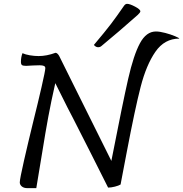

<svg xmlns="http://www.w3.org/2000/svg" viewBox="-20 -969 954 1000"><path d="M914 -768Q837 -768 789.5 -699.5Q742 -631 712.5 -516.5Q683 -402 640 -176Q612 -29 608 -8Q598 -2 578.5 3Q559 8 543 8Q457 -164 359 -356Q331 -409 309 -454Q287 -499 268 -536Q246 -439 231.5 -360.5Q217 -282 199 -170Q173 -14 169 11H124Q104 11 93.5 2Q83 -7 83 -19Q83 -36 105 -132.5Q127 -229 153 -335Q177 -431 196.5 -516Q216 -601 216 -614Q216 -622 209 -625.5Q202 -629 186 -629L152 -628Q126 -626 116 -626Q100 -626 94.5 -630Q89 -634 89 -647Q89 -671 97 -692Q112 -685 135.5 -681Q159 -677 181 -677Q223 -677 269 -694Q274 -694 279 -689.5Q284 -685 288 -678L364 -525Q442 -367 560 -131Q619 -433 647.5 -558Q676 -683 709 -744Q742 -805 792 -805Q812 -805 840.5 -797.5Q869 -790 891.5 -780.5Q914 -771 914 -768ZM491 -723Q479 -723 469 -735Q528 -805 557 -843Q586 -881 626 -939Q633 -949 642 -949Q656 -949 683.5 -934.5Q711 -920 711 -910Q711 -904 697 -891Q659 -857 599.5 -806Q540 -755 508 -729Q501 -723 491 -723Z"/></svg>

Font: Charmonman
Style: Bold
Weight: 700
Designer: Ekaluck Peanpanawate
Foundry: Cadson Demak Co.,Ltd.
Version: Version 1.000; ttfautohint (v1.6)